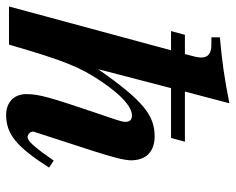

<svg xmlns="http://www.w3.org/2000/svg" viewBox="-102 -650 748 609"><g transform="rotate(90 271.5 -345.0)"><path d="M65 -514H126L-13 0H108C159 -175 178 -224 227 -296C270 -359 306 -390 333 -390C345 -390 353 -385 353 -369C353 -363 351 -354 346 -339L326 -280C276 -132 265 -96 265 -55C265 -15 292 9 331 9C392 9 432 -24 498 -127L476 -142C433 -80 414 -59 401 -59C393 -59 384 -68 384 -75C384 -78 384 -79 387 -87L446 -269C466 -331 475 -368 475 -387C475 -434 448 -462 399 -462C331 -462 285 -424 186 -283L246 -514H404L416 -558H257L294 -699C217 -684 166 -676 85 -669V-642H107C136 -642 149 -632 149 -609C149 -600 145 -583 138 -558H77Z"/></g></svg>

Font: XITS
Style: Bold Italic
Weight: 700
Italic angle: -16.33°
Designer: MicroPress Inc., with final additions and corrections provided by Coen Hoffman, Elsevier (retired)
Version: Version 1.105